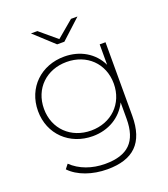

<svg xmlns="http://www.w3.org/2000/svg" viewBox="-162 -836 1005 1148"><g transform="rotate(-20 340.0 -262.0)"><path d="M311 -53C183 -53 89 -143 89 -271C89 -400 183 -489 311 -489C439 -489 533 -400 533 -271C533 -143 439 -53 311 -53ZM309 -18C409 -18 492 -68 533 -151V-47C533 98 466 163 322 163C237 163 162 135 110 85L88 113C139 167 228 198 323 198C488 198 571 120 571 -52V-520H534V-390C494 -474 410 -524 309 -524C162 -524 51 -420 51 -271C51 -123 162 -18 309 -18ZM466 -722H425L318 -632L211 -722H170L295 -607H341Z"/></g></svg>

Font: Montserrat-Alt1 ExtLt
Style: Regular
Weight: 200
Designer: Differentunic
Foundry: Differentunic
Version: Version 7.222